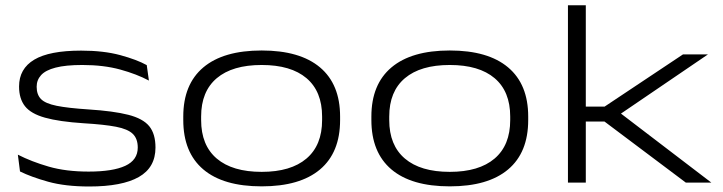

<svg xmlns="http://www.w3.org/2000/svg" viewBox="-20 -680 2693 715"><path d="M312.5 14.5Q223 14.5 159.5 -3.2Q96 -21 54.5 -41.5L46.5 -104Q97.5 -78 161.5 -59.5Q225.5 -41 310 -41Q400 -41 446.5 -62.5Q493 -84 493 -130.5Q493 -163.5 474.5 -181.5Q456 -199.5 412 -208Q368 -216.5 291.5 -221Q200 -227 147.5 -241.8Q95 -256.5 73 -284.5Q51 -312.5 51 -357.5V-358Q51 -424 107.5 -457.8Q164 -491.5 282 -491.5Q365.5 -491.5 427.5 -474.8Q489.5 -458 526.5 -437.5L534.5 -380Q489.5 -404 427.8 -421Q366 -438 286.5 -438Q224.5 -438 187 -428.2Q149.5 -418.5 133 -400.2Q116.5 -382 116.5 -357Q116.5 -327.5 132.8 -311Q149 -294.5 191 -286Q233 -277.5 309.5 -272.5Q403 -266.5 457.8 -252.5Q512.5 -238.5 535.8 -210Q559 -181.5 559 -130.5Q559 -56 496.8 -20.8Q434.5 14.5 312.5 14.5Z M954.5 14Q811.5 14 737 -49.2Q662.5 -112.5 662.5 -233V-246Q662.5 -366 737.2 -429Q812 -492 954.5 -492Q1097 -492 1171.8 -429Q1246.5 -366 1246.5 -246V-233Q1246.5 -112 1171.8 -49Q1097 14 954.5 14ZM954.5 -40Q1063 -40 1121.2 -89.5Q1179.5 -139 1179.5 -233V-246Q1179.5 -339.5 1121.5 -388.8Q1063.5 -438 954.5 -438Q845.5 -438 787.2 -388.8Q729 -339.5 729 -246V-233Q729 -139 787.2 -89.5Q845.5 -40 954.5 -40Z M1655 14Q1512 14 1437.5 -49.2Q1363 -112.5 1363 -233V-246Q1363 -366 1437.8 -429Q1512.5 -492 1655 -492Q1797.5 -492 1872.2 -429Q1947 -366 1947 -246V-233Q1947 -112 1872.2 -49Q1797.5 14 1655 14ZM1655 -40Q1763.5 -40 1821.8 -89.5Q1880 -139 1880 -233V-246Q1880 -339.5 1822 -388.8Q1764 -438 1655 -438Q1546 -438 1487.8 -388.8Q1429.5 -339.5 1429.5 -246V-233Q1429.5 -139 1487.8 -89.5Q1546 -40 1655 -40Z M2534 0 2231 -227.5H2148V-283H2231.5L2523.5 -477.5H2616.5L2280 -248.5V-266.5L2629 0ZM2095 0V-660.5H2161.5V0Z"/></svg>

Font: Anek Latin Expanded Light
Style: Regular
Weight: 300
Width: 7
Designer: Yesha Goshar
Foundry: Ek Type
Version: Version 1.003